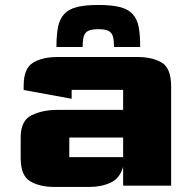

<svg xmlns="http://www.w3.org/2000/svg" viewBox="-20 -737 772 762"><path d="M197.1 5Q137.2 5 99.6 -17.6Q62.1 -40.2 62.1 -109V-191.9Q62.1 -258.9 105.9 -279.9Q149.6 -300.9 207.5 -300.9H468.7V-380.4Q468.7 -380.4 468.7 -380.4Q468.7 -380.4 468.7 -380.4H264.4Q264.4 -380.4 264.4 -380.4Q264.4 -380.4 264.4 -380.4V-345L73.9 -379.8V-397.4Q73.9 -465.4 111.2 -488.1Q148.4 -510.8 209 -510.8H524.1Q584.7 -510.8 621.9 -488.6Q659.2 -466.3 659.2 -393.5V0H468.7V-75Q455.7 -29 418.8 -12Q382 5 332.9 5ZM255 -113.4Q255 -113.4 255 -113.4Q255 -113.4 255 -113.4H468.7V-191.2H255Q255 -191.2 255 -191.2Q255 -191.2 255 -191.2ZM204 -550.5Q204 -598.2 210.4 -630.1Q216.8 -662 234.9 -681.5Q252.9 -700.9 285.6 -709.1Q318.3 -717.3 370.7 -717.3Q423.1 -717.3 455.5 -709.1Q488 -700.9 506.1 -681.5Q524.1 -662 530.3 -630.1Q536.4 -598.2 536.4 -550.5H432.4Q432.4 -571.4 429.9 -585.1Q427.4 -598.7 420.5 -606.6Q413.6 -614.5 401.7 -617.9Q389.8 -621.2 370.7 -621.2Q351.2 -621.2 339 -617.9Q326.8 -614.5 319.9 -606.6Q313.1 -598.7 310.5 -585.1Q308 -571.4 308 -550.5Z"/></svg>

Font: Science Gothic
Style: Regular
Weight: 400
Designer: Thomas Phinney, Vassil Kateliev, Brandon Buerkle
Foundry: Font Detective LLC
Version: Version 1.018